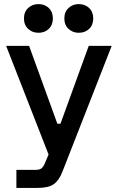

<svg xmlns="http://www.w3.org/2000/svg" viewBox="-20 -717 575 937"><path d="M60 200V112H152Q173 112 182 105Q191 98 198 82L217 37L10 -493H122L260 -113H275L413 -493H525L285 120Q269 162 243.5 181Q218 200 164 200ZM294 -627Q294 -659 314.5 -678Q335 -697 364 -697Q395 -697 415 -678Q435 -659 435 -627Q435 -595 415 -576Q395 -557 364 -557Q335 -557 314.5 -576Q294 -595 294 -627ZM97 -627Q97 -659 117.5 -678Q138 -697 168 -697Q198 -697 218 -678Q238 -659 238 -627Q238 -595 218 -576Q198 -557 168 -557Q138 -557 117.5 -576Q97 -595 97 -627Z"/></svg>

Font: Space Grotesk Frontify Medium
Style: Regular
Weight: 500
Designer: Florian Karsten
Version: Version 2.000